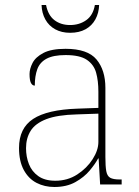

<svg xmlns="http://www.w3.org/2000/svg" viewBox="-20 -737 557 767"><path d="M197 10Q158 10 126 -6.5Q94 -23 75 -58Q56 -93 56 -146Q56 -225 112.5 -262Q169 -299 290 -303L373 -306V-371Q373 -414 364 -446.5Q355 -479 327 -498Q299 -517 242 -517Q193 -517 166 -502.5Q139 -488 129 -460.5Q119 -433 119 -395Q109 -395 103.5 -406Q98 -417 98 -441Q98 -462 110 -485.5Q122 -509 153.5 -525.5Q185 -542 242 -542Q330 -542 365.5 -499.5Q401 -457 401 -386V-110Q401 -73 404.5 -53.5Q408 -34 420 -27Q432 -20 459 -20H466V0H380L374 -104H372Q361 -83 338.5 -56Q316 -29 281 -9.5Q246 10 197 10ZM201 -15Q250 -15 288.5 -40Q327 -65 350 -101Q373 -137 373 -170V-283L287 -280Q209 -278 165 -261Q121 -244 102.5 -214.5Q84 -185 84 -145Q84 -111 95.5 -81.5Q107 -52 133 -33.5Q159 -15 201 -15ZM260 -606Q226 -606 200.5 -620Q175 -634 161 -659.5Q147 -685 146 -717H164Q172 -676 197.5 -656.5Q223 -637 260 -637Q297 -637 324.5 -656.5Q352 -676 359 -717H376Q375 -685 361 -659.5Q347 -634 321.5 -620Q296 -606 260 -606Z"/></svg>

Font: Noto Serif Khmer Thin
Style: Regular
Weight: 250
Version: Version 2.003